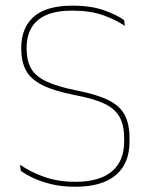

<svg xmlns="http://www.w3.org/2000/svg" viewBox="-20 -668 548 696"><path d="M252.5 9Q206 9 168 0Q130 -9 101.8 -22.2Q73.5 -35.5 55.5 -48.5L52.5 -71Q89.5 -45 139.8 -27Q190 -9 253.5 -9Q340 -9 385 -46.2Q430 -83.5 430 -154.5V-166.5Q430 -214 413.5 -244Q397 -274 357.8 -292.5Q318.5 -311 250 -323.5Q174.5 -338.5 132.5 -360Q90.5 -381.5 73.8 -413.5Q57 -445.5 57 -491.5V-494.5Q57 -567 102.2 -607.2Q147.5 -647.5 243 -647.5Q310 -647.5 357 -630.8Q404 -614 430 -595L432.5 -574Q400 -596.5 353.5 -613Q307 -629.5 242 -629.5Q184.5 -629.5 148 -613.5Q111.5 -597.5 94 -567.2Q76.5 -537 76.5 -494.5V-491.5Q76.5 -449.5 92 -421Q107.5 -392.5 146.8 -373.5Q186 -354.5 258 -340Q332 -325.5 373.5 -304.8Q415 -284 432.2 -251Q449.5 -218 449.5 -167V-154.5Q449.5 -75 399.5 -33Q349.5 9 252.5 9Z"/></svg>

Font: Anek Odia Medium Thin
Style: Regular
Weight: 250
Version: Version 1.003